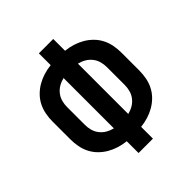

<svg xmlns="http://www.w3.org/2000/svg" viewBox="-200 -868 1001 1001"><g transform="rotate(-45 300.0 -367.5)"><path d="M247 0V-87Q219 -90 193 -98Q167 -106 143.5 -119.5Q120 -133 100.5 -152.5Q81 -172 68.5 -196.5Q56 -221 51 -248Q46 -275 46 -302V-433Q46 -460 51 -487Q56 -514 68.5 -538.5Q81 -563 100.5 -582.5Q120 -602 143.5 -615.5Q167 -629 193 -637Q219 -645 247 -648V-735H353V-648Q381 -645 407 -637Q433 -629 456.5 -615.5Q480 -602 499.5 -582.5Q519 -563 531.5 -538.5Q544 -514 549 -487Q554 -460 554 -433V-302Q554 -275 549 -248Q544 -221 531.5 -196.5Q519 -172 499.5 -152.5Q480 -133 456.5 -119.5Q433 -106 407 -98Q381 -90 353 -87V0ZM247 -182V-553Q226 -548 208 -537.5Q190 -527 177 -510.5Q164 -494 158.5 -474Q153 -454 153 -433V-302Q153 -281 158.5 -261Q164 -241 177 -224.5Q190 -208 208 -197.5Q226 -187 247 -182ZM353 -182Q374 -187 392 -197.5Q410 -208 423 -224.5Q436 -241 441.5 -261Q447 -281 447 -302V-433Q447 -454 441.5 -474Q436 -494 423 -510.5Q410 -527 392 -537.5Q374 -548 353 -553Z"/></g></svg>

Font: Iosevka SS04 Semibold Extended
Style: Regular
Weight: 600
Width: 7
Monospace: yes
Designer: Belleve Invis
Foundry: Belleve Invis
Version: Version 19.0.0; ttfautohint (v1.8.4)